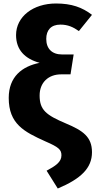

<svg xmlns="http://www.w3.org/2000/svg" viewBox="-20 -840 547 1100"><path d="M301 -820C170 -820 72 -745 72 -639C72 -554 123 -503 207 -480C107 -460 30 -401 30 -279C30 -130 118 -85 240 -30C316 3 332 17 332 50C332 89 297 111 247 138L311 240C444 184 507 123 507 32C507 -56 455 -92 357 -133C244 -181 207 -210 207 -293C207 -367 257 -414 330 -414H384L402 -528H335C278 -528 245 -561 245 -617C245 -667 272 -699 326 -699C369 -699 399 -685 432 -662L507 -755C451 -798 390 -820 301 -820Z"/></svg>

Font: Glow Sans SC Normal ExtraBold
Style: Regular
Weight: 800
Designer: Ryoko NISHIZUKA (kana, bopomofo & ideographs); Paul D. Hunt (Latin, Greek & Cyrillic); Sandoll Communications, Soo-young
Version: Version 0.93